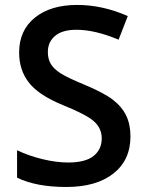

<svg xmlns="http://www.w3.org/2000/svg" viewBox="-20 -744 590 774"><path d="M505.9 -193.8Q505.9 -98.6 437 -44.4Q368.2 9.8 247.1 9.8Q126 9.8 48.8 -27.8V-138.2Q97.7 -115.2 152.6 -102.1Q207.5 -88.9 254.9 -88.9Q324.2 -88.9 357.2 -115.2Q390.1 -141.6 390.1 -186Q390.1 -226.1 359.9 -253.9Q329.6 -281.7 234.9 -319.8Q137.2 -359.4 97.2 -410.2Q57.1 -460.9 57.1 -532.2Q57.1 -621.6 120.6 -672.9Q184.1 -724.1 291 -724.1Q393.6 -724.1 495.1 -679.2L458 -584Q362.8 -624 288.1 -624Q231.4 -624 202.1 -599.4Q172.9 -574.7 172.9 -534.2Q172.9 -506.3 184.6 -486.6Q196.3 -466.8 223.1 -449.2Q250 -431.6 319.8 -402.8Q398.4 -370.1 435.1 -341.8Q471.7 -313.5 488.8 -277.8Q505.9 -242.2 505.9 -193.8Z"/></svg>

Font: f41525491657056   
Style: Regular
Weight: 600
Foundry: Ascender Corporation
Version: Version 1.10